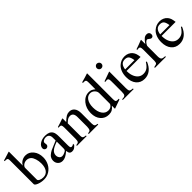

<svg xmlns="http://www.w3.org/2000/svg" viewBox="229 -1824 2974 2974"><g transform="rotate(-45 1716.5 -336.5)"><path d="M152.8 -681.2V-375Q168 -412.1 207 -436Q246.1 -460 292 -460Q367.2 -460 417.5 -397.9Q467.8 -335.9 467.8 -243.2Q467.8 -172.9 437 -114.7Q406.2 -56.6 352.5 -23.4Q298.8 9.8 233.9 9.8Q173.3 9.8 121.1 -10.7Q68.8 -31.2 68.8 -54.2V-573.2Q68.8 -605 59.8 -614.5Q50.8 -624 20 -624Q8.8 -624 2.9 -623V-639.2L32.2 -647Q102.5 -667 147.9 -683.1ZM152.8 -321.8V-69.8Q152.8 -50.3 181.9 -36.1Q210.9 -22 250 -22Q311.5 -22 345.7 -67.9Q379.9 -113.8 379.9 -196.8Q379.9 -250.5 365 -297.9Q350.1 -345.2 326.2 -368.2Q294.4 -397 252 -397Q213.4 -397 183.1 -374Q152.8 -351.1 152.8 -321.8Z M941.9 -65.9V-40Q915.5 -11.2 896.5 -0.7Q877.4 9.8 852.1 9.8Q821.3 9.8 806.4 -6.8Q791.5 -23.4 788.1 -63Q742.2 -23.9 708.5 -7.1Q674.8 9.8 642.1 9.8Q596.2 9.8 566.7 -20.3Q537.1 -50.3 537.1 -97.2Q537.1 -122.1 546.9 -145.5Q556.6 -168.9 573.2 -184.1Q605 -212.4 637.5 -228.5Q669.9 -244.6 787.1 -292V-353Q787.1 -393.6 767.3 -414.8Q747.6 -436 710.9 -436Q681.2 -436 660.2 -421.6Q639.2 -407.2 639.2 -387.2Q639.2 -376 642.1 -362.8Q644 -349.1 644 -347.2Q644 -330.6 630.6 -317.9Q617.2 -305.2 599.1 -305.2Q581.5 -305.2 568.8 -317.9Q556.2 -330.6 556.2 -348.1Q556.2 -395.5 604.7 -427.7Q653.3 -460 724.1 -460Q814.5 -460 848.1 -404.8Q868.2 -373 868.2 -299.8V-105Q868.2 -71.8 874.5 -59.3Q880.9 -46.9 897.9 -46.9Q918.9 -46.9 941.9 -65.9ZM787.1 -123V-268.1Q699.2 -237.3 662.6 -205.6Q626 -173.8 625 -128.9V-125Q625 -92.8 643.3 -70.3Q661.6 -47.9 688 -47.9Q722.7 -47.9 761.2 -69.8Q776.9 -79.1 782 -89.8Q787.1 -100.6 787.1 -123Z M961.9 0V-15.1Q999.5 -17.6 1011.5 -31.7Q1023.4 -45.9 1023.9 -89.8V-337.9Q1023.9 -374.5 1015.9 -388.2Q1007.8 -401.9 986.8 -401.9Q967.8 -401.9 960 -397.9V-415Q1037.1 -437.5 1097.7 -460L1105 -458V-378.9Q1155.8 -426.8 1185.5 -443.4Q1215.3 -460 1250 -460Q1305.7 -460 1336.7 -420.4Q1367.7 -380.9 1367.7 -310.1V-81.1Q1368.7 -44.4 1380.4 -31.5Q1392.1 -18.6 1428.7 -15.1V0H1220.7V-15.1Q1257.3 -17.6 1269.8 -33.9Q1282.2 -50.3 1283.7 -99.1V-308.1Q1283.7 -404.8 1210.9 -404.8Q1185.5 -404.8 1164.1 -393.1Q1142.6 -381.3 1107.9 -348.1V-66.9Q1107.9 -39.6 1122.3 -28.3Q1136.7 -17.1 1173.8 -15.1V0Z M1935.1 -58.1V-42L1788.1 9.8L1783.7 6.8V-57.1Q1757.8 -22 1727.8 -6.1Q1697.8 9.8 1655.8 9.8Q1572.8 9.8 1521.7 -49.6Q1470.7 -108.9 1470.7 -205.1Q1470.7 -311.5 1531.5 -385.7Q1592.3 -460 1678.7 -460Q1709 -460 1732.2 -450.4Q1755.4 -440.9 1783.7 -417V-573.2Q1783.7 -604 1774.7 -614Q1765.6 -624 1737.8 -624Q1723.6 -624 1715.8 -623V-639.2Q1811 -664.6 1862.8 -683.1L1867.7 -681.2V-113.8Q1867.7 -79.1 1876.2 -68.1Q1884.8 -57.1 1911.6 -57.1Q1921.9 -57.1 1935.1 -58.1ZM1783.7 -102.1V-332Q1783.7 -372.1 1752.9 -402.1Q1722.2 -432.1 1681.6 -432.1Q1624.5 -432.1 1590.6 -381.1Q1556.6 -330.1 1556.6 -245.1Q1556.6 -152.8 1594.5 -97.4Q1632.3 -42 1694.8 -42Q1741.7 -42 1767.1 -71.8Q1783.7 -90.8 1783.7 -102.1Z M1966.8 0V-15.1Q1994.1 -16.1 2007.8 -19Q2021.5 -22 2030.8 -32Q2040 -42 2042.5 -57.1Q2044.9 -72.3 2045.9 -102.1V-334Q2045.9 -366.7 2038.3 -380.4Q2030.8 -394 2012.7 -394Q1997.6 -394 1979 -391.1L1970.7 -390.1V-404.8L2126 -460L2129.9 -457V-102.1Q2130.4 -78.1 2131.8 -64.9Q2133.3 -51.8 2137 -41.5Q2140.6 -31.2 2149.7 -26.6Q2158.7 -22 2170.4 -19.3Q2182.1 -16.6 2203.6 -15.1V0ZM2078.6 -683.1Q2100.1 -683.1 2115.5 -668.2Q2130.9 -653.3 2130.9 -631.8Q2130.9 -610.4 2116 -595.7Q2101.1 -581.1 2078.6 -581.1Q2057.6 -581.1 2043.2 -595.7Q2028.8 -610.4 2028.8 -631.8Q2028.8 -652.8 2043.7 -668Q2058.6 -683.1 2078.6 -683.1Z M2635.7 -164.1 2651.9 -157.2Q2620.1 -76.2 2565.7 -33.2Q2511.2 9.8 2439.5 9.8Q2353 9.8 2302.7 -50.3Q2252.4 -110.4 2252.4 -213.9Q2252.4 -275.4 2272 -326.4Q2291.5 -377.4 2326.7 -408.2Q2384.3 -460 2461.9 -460Q2500.5 -460 2533.9 -445.1Q2567.4 -430.2 2589.8 -402.8Q2608.9 -378.4 2617.9 -351.8Q2627 -325.2 2632.8 -276.9H2324.7Q2326.2 -231 2332 -202.4Q2337.9 -173.8 2351.6 -145Q2395 -59.1 2480.5 -59.1Q2528.8 -59.1 2564.5 -83Q2600.1 -106.9 2635.7 -164.1ZM2326.7 -309.1H2530.8Q2521 -374 2499.8 -398.9Q2478.5 -423.8 2432.6 -423.8Q2386.7 -423.8 2360.8 -396Q2335 -368.2 2326.7 -309.1Z M2670.4 0V-15.1Q2717.8 -23.4 2729 -34.4Q2740.2 -45.4 2741.7 -84V-334Q2741.7 -366.7 2733.9 -380.4Q2726.1 -394 2707.5 -394Q2691.4 -394 2672.4 -390.1V-405.8Q2748.5 -430.2 2820.3 -460L2825.7 -458V-366.2Q2862.3 -419.9 2887.9 -439.9Q2913.6 -460 2945.3 -460Q2971.2 -460 2985.8 -446Q3000.5 -432.1 3000.5 -407.2Q3000.5 -386.2 2990 -374Q2979.5 -361.8 2961.4 -361.8Q2942.9 -361.8 2921.4 -381.8Q2903.8 -397 2895.5 -397Q2874.5 -397 2850.1 -368.2Q2825.7 -339.4 2825.7 -314.9V-89.8Q2827.1 -45.4 2843.8 -31Q2860.4 -16.6 2910.6 -15.1V0Z M3403.3 -164.1 3419.4 -157.2Q3387.7 -76.2 3333.3 -33.2Q3278.8 9.8 3207 9.8Q3120.6 9.8 3070.3 -50.3Q3020 -110.4 3020 -213.9Q3020 -275.4 3039.6 -326.4Q3059.1 -377.4 3094.2 -408.2Q3151.9 -460 3229.5 -460Q3268.1 -460 3301.5 -445.1Q3335 -430.2 3357.4 -402.8Q3376.5 -378.4 3385.5 -351.8Q3394.5 -325.2 3400.4 -276.9H3092.3Q3093.8 -231 3099.6 -202.4Q3105.5 -173.8 3119.1 -145Q3162.6 -59.1 3248 -59.1Q3296.4 -59.1 3332 -83Q3367.7 -106.9 3403.3 -164.1ZM3094.2 -309.1H3298.3Q3288.6 -374 3267.3 -398.9Q3246.1 -423.8 3200.2 -423.8Q3154.3 -423.8 3128.4 -396Q3102.5 -368.2 3094.2 -309.1Z"/></g></svg>

Font: Accordance
Style: Regular
Weight: 400
Version: Version 1.1 (build May 11, 2018) Miklal Software Solutions, 